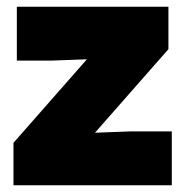

<svg xmlns="http://www.w3.org/2000/svg" viewBox="-20 -550 550 570"><path d="M490 0H20V-126L238 -374L130 -370H30V-530H480V-404L262 -156L370 -160H490Z"/></svg>

Font: Tanohe Sans Black
Style: Regular
Weight: 900
Designer: Village Type and Design LLC & Cristiano Sobral
Foundry: Cooper Hewitt Smithsonian Design Museum
Version: Version 1.00;March 11, 2020;FontCreator 12.0.0.2522 64-bit; 